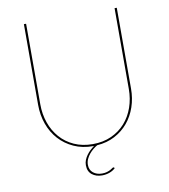

<svg xmlns="http://www.w3.org/2000/svg" viewBox="-93 -779 907 1030"><g transform="rotate(-10 360.0 -264.0)"><path d="M613 -700V-260Q613 -207 597 -160Q581 -113 551 -77Q521 -41 478.2 -18.5Q435.5 4 381.5 8Q371 14 359.2 23.5Q347.5 33 337.5 45Q327.5 57 320.8 71.5Q314 86 314 103Q314 131 333.2 146.5Q352.5 162 381 162Q397 162 408.2 158.5Q419.5 155 427 151Q434.5 147 439 143.5Q443.5 140 446 140Q448 140 450 142L453 145Q440 158 420.5 165Q401 172 380 172Q347 172 325 154.5Q303 137 303 103Q303 88 308.5 74.5Q314 61 322.8 49Q331.5 37 342.2 27Q353 17 364 9H360Q301.5 9 254.8 -12.2Q208 -33.5 175 -70Q142 -106.5 124.5 -155.5Q107 -204.5 107 -260V-700H119V-261Q119 -207.5 135.5 -160.2Q152 -113 183 -77.8Q214 -42.5 258.8 -22.2Q303.5 -2 360 -2Q416.5 -2 461.2 -22.2Q506 -42.5 537 -77.5Q568 -112.5 584.5 -159.5Q601 -206.5 601 -260V-700Z"/></g></svg>

Font: Lato 2
Style: Regular
Weight: 100
Designer: Lukasz Dziedzic with Adam Twardoch and Botio Nikoltchev
Foundry: tyPoland Lukasz Dziedzic
Version: Version 2.015; 2015-08-06; http://www.latofonts.com/